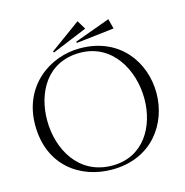

<svg xmlns="http://www.w3.org/2000/svg" viewBox="-128 -1019 1112 1155"><g transform="rotate(-15 427.5 -441.0)"><path d="M429 17C679 17 805 -171 805 -360C805 -549 679 -738 428 -738C241 -738 50 -605 50 -360C50 -109 231 17 429 17ZM437 -6C227 -6 127 -190 127 -370C127 -541 216 -712 422 -712C622 -712 726 -526 726 -345C726 -173 632 -6 437 -6ZM273 -754 491 -844 458 -899 268 -761ZM421 -774 656 -801 640 -863 418 -782Z"/></g></svg>

Font: Sinistre
Style: Regular
Weight: 400
Designer: Jules Durand
Foundry: Collletttivo
Version: Version 69.420;Glyphs 3.2 (3217)